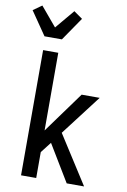

<svg xmlns="http://www.w3.org/2000/svg" viewBox="-127 -1049 732 1110"><g transform="rotate(10 239.0 -494.0)"><path d="M346 0 216 -215 167 -152V0H78V-735H167V-279L342 -520H448L267 -283L448 0ZM72 -815 -22 -952 29 -988 123 -876 217 -988 268 -952 174 -815Z"/></g></svg>

Font: Iosevka Custom Medium
Style: Regular
Weight: 500
Monospace: yes
Designer: Belleve Invis
Foundry: Belleve Invis
Version: Version 32.5.0; ttfautohint (v1.8.4)